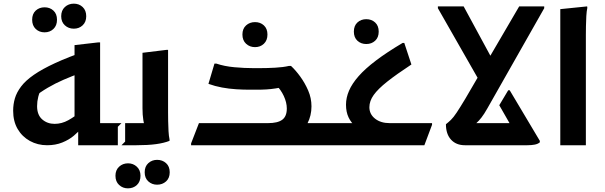

<svg xmlns="http://www.w3.org/2000/svg" viewBox="-20 -795 3314 1051"><path d="M425 -187Q390 -157 354 -137Q318 -117 279 -117Q239 -117 211 -141.5Q183 -166 183 -214Q183 -240 189.5 -265.5Q196 -291 210 -315L160 -259Q201 -291 242 -315Q283 -339 328 -358.5Q373 -378 425 -397L456 -518Q354 -483 282.5 -450Q211 -417 165.5 -385.5Q120 -354 95.5 -321.5Q71 -289 61.5 -256.5Q52 -224 52 -189Q52 -131 76.5 -89Q101 -47 143.5 -23.5Q186 0 238 0Q284 0 321 -15Q358 -30 384 -52Q410 -74 424 -92ZM645 0 665 -20V-121H471L528 -64V-563H518L388 -548V-100L408 -128V0ZM384 -638Q355 -638 335 -656.5Q315 -675 315 -706Q315 -738 335 -756.5Q355 -775 384 -775Q413 -775 432.5 -756.5Q452 -738 452 -706Q452 -675 432.5 -656.5Q413 -638 384 -638ZM224 -618Q195 -618 175.5 -636.5Q156 -655 156 -687Q156 -719 175.5 -737Q195 -755 224 -755Q253 -755 272.5 -737Q292 -719 292 -687Q292 -655 272.5 -636.5Q253 -618 224 -618Z M625 0V-101L645 -121H825L777 -97Q769 -110 764.5 -138Q760 -166 760 -203V-506L891 -522H900V-180Q900 -160 900.5 -132Q901 -104 902.5 -77Q904 -50 908 -32V-24Q878 -12 834 -6Q790 0 727 0ZM772 148Q772 116 792 98Q812 80 840 80Q869 80 889 98Q909 116 909 148Q909 180 889 198Q869 216 840 216Q812 216 792 198Q772 180 772 148ZM612 167Q612 136 632 117.5Q652 99 681 99Q709 99 729 117.5Q749 136 749 167Q749 199 729.5 217.5Q710 236 680 236Q652 236 632 217.5Q612 199 612 167Z M1381 0V-121H1794V-20L1774 0ZM1026 -10 1069 -121H1447Q1500 -121 1525 -139.5Q1550 -158 1550 -201Q1550 -234 1533.5 -269.5Q1517 -305 1489 -332L1552 -323Q1515 -315 1489 -311Q1463 -307 1439 -305.5Q1415 -304 1382 -304H1345Q1311 -304 1272 -306.5Q1233 -309 1195 -316Q1157 -323 1121 -336L1154 -447H1164Q1208 -432 1263 -427Q1318 -422 1368 -422H1400Q1444 -422 1487.5 -424.5Q1531 -427 1561 -434H1573Q1598 -411 1623.5 -376Q1649 -341 1667 -299.5Q1685 -258 1685 -213Q1685 -162 1663 -119.5Q1641 -77 1591 -49L1553 -13Q1532 -7 1506.5 -3.5Q1481 0 1451 0H1026ZM1376 -537Q1347 -537 1327 -555.5Q1307 -574 1307 -606Q1307 -638 1327 -656Q1347 -674 1376 -674Q1405 -674 1424.5 -656Q1444 -638 1444 -606Q1444 -574 1424.5 -555.5Q1405 -537 1376 -537Z M1774 0V-101L1794 -121H2006L1980 -72Q1951 -83 1926.5 -103Q1902 -123 1888 -152.5Q1874 -182 1874 -222Q1874 -260 1890.5 -298.5Q1907 -337 1943 -378Q1979 -419 2038.5 -464Q2098 -509 2184 -560H2193L2232 -442Q2150 -388 2099.5 -348Q2049 -308 2025.5 -275Q2002 -242 2002 -208Q2002 -170 2033 -145.5Q2064 -121 2113 -121H2345V-112L2303 0ZM1985 -554Q1956 -554 1936.5 -572Q1917 -590 1917 -622Q1917 -654 1936.5 -672Q1956 -690 1985 -690Q2014 -690 2033.5 -672Q2053 -654 2053 -622Q2053 -590 2033.5 -572Q2014 -554 1985 -554Z M2525 0Q2477 0 2449 -30.5Q2421 -61 2421 -115Q2435 -126 2448.5 -139Q2462 -152 2480 -179Q2498 -206 2528 -256L2623 -419V-319L2377 -750V-760H2518L2686 -450L2635 -440L2822 -760H2959V-750L2648 -202Q2630 -170 2615.5 -151.5Q2601 -133 2589 -122.5Q2577 -112 2565 -106L2528 -121H2823L2816 -39L2713 -219L2762 -301H2770L2935 -24V-16Q2925 -7 2907.5 -3.5Q2890 0 2867 0Z M3047 -745 3194 -760 3195 -752Q3191 -734 3189.5 -707Q3188 -680 3187.5 -652Q3187 -624 3187 -604V0H3047Z"/></svg>

Font: Kufam SemiBold
Style: Italic
Weight: 600
Italic angle: -11°
Designer: Artur Schmal
Foundry: Original Type
Version: Version 1.301; ttfautohint (v1.8.3)